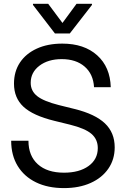

<svg xmlns="http://www.w3.org/2000/svg" viewBox="-20 -966 654 998"><path d="M312.5 11.7Q228.5 11.7 167 -18.3Q105.5 -48.3 71.8 -103.5Q38.1 -158.7 38.1 -234.4H127.9Q127.9 -156.2 176.5 -112.3Q225.1 -68.4 312.5 -68.4Q392.1 -68.4 440.2 -103Q488.3 -137.7 488.3 -196.3Q488.3 -241.7 455.6 -270Q422.9 -298.3 344.2 -317.9L262.7 -337.9Q151.4 -365.2 102.1 -411.1Q52.7 -457 52.7 -531.2Q52.7 -594.2 83.7 -640.9Q114.7 -687.5 171.4 -713.4Q228 -739.3 303.7 -739.3Q417.5 -739.3 485.1 -678.5Q552.7 -617.7 555.7 -512.7H468.8Q464.8 -581.1 419.9 -619.9Q375 -658.7 300.8 -658.7Q230 -658.7 184.8 -624.3Q139.6 -589.8 139.6 -535.6Q139.6 -493.2 173.1 -466.6Q206.5 -439.9 285.6 -419.9L368.2 -399.4Q474.6 -373 525.4 -324.7Q576.2 -276.4 576.2 -200.2Q576.2 -137.2 543.2 -89.4Q510.3 -41.5 450.9 -14.9Q391.6 11.7 312.5 11.7ZM230.5 -946.3 304.7 -846.7 377.9 -946.3H458V-940.4L342.8 -792H265.6L151.4 -940.4V-946.3Z"/></svg>

Font: Inter Display
Style: Regular
Weight: 400
Designer: Rasmus Andersson
Foundry: rsms
Version: Version 4.000;git-37864ae